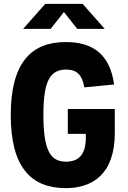

<svg xmlns="http://www.w3.org/2000/svg" viewBox="-20 -959 660 991"><path d="M330 -396.5V-268H423V-248.5C423 -155.5 380.5 -124.5 321 -124.5C237.5 -124.5 204 -186.5 204 -369C204 -538 237.5 -600 321 -600C375.5 -600 403.5 -574 415.5 -508L569 -523C547 -683 454.5 -742 319.5 -742C140 -742 35.5 -633.5 35.5 -365C35.5 -96.5 140 12 319.5 12C454.5 12 572.5 -57.5 572.5 -272.5V-396.5ZM99.5 -810H241.5L310 -897L378.5 -810H520.5L406.5 -939H213.5Z"/></svg>

Font: Monaspace Neon ExtraBold
Style: Regular
Weight: 800
Designer: Riley Cran & the Lettermatic Team
Foundry: Lettermatic
Version: Version 1.200 (Monaspace Neon)